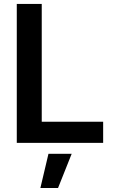

<svg xmlns="http://www.w3.org/2000/svg" viewBox="-20 -727 581 977"><path d="M65.4 -707H192.4V-107.4H504.9V0H65.4ZM226.6 55.7H344.7L275.4 229.5H185.5Z"/></svg>

Font: WEMIX Pretendard SemiBold
Style: Regular
Weight: 600
Designer: Base glyphs from Inter by Rasmus Andersson; Hangeul glyphs from Noto Sans CJK(Source Han Sans) by Jang Soo-young and Kan
Foundry: Kil Hyung-jin
Version: Version 1.000